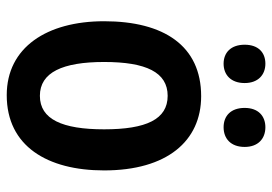

<svg xmlns="http://www.w3.org/2000/svg" viewBox="-136 -642 789 556"><g transform="rotate(90 258.0 -364.5)"><path d="M110 -679C110 -639 133 -618 165 -618C197 -618 221 -639 221 -679C221 -718 197 -739 165 -739C133 -739 110 -719 110 -679ZM293 -679C293 -639 316 -618 349 -618C382 -618 406 -639 406 -679C406 -718 382 -739 349 -739C317 -739 293 -719 293 -679ZM474 -272C474 -454 389 -553 259 -553C113 -553 42 -445 42 -272C42 -106 118 10 256 10C404 10 474 -108 474 -272ZM160 -272C160 -394 190 -456 258 -456C326 -456 355 -394 355 -272C355 -151 326 -86 258 -86C190 -86 160 -152 160 -272Z"/></g></svg>

Font: Noto Sans Khmer Condensed SemiBold
Style: Regular
Weight: 600
Width: 3
Designer: Danh Hong and the Monotype Design Team
Foundry: Monotype Imaging Inc.
Version: Version 2.004